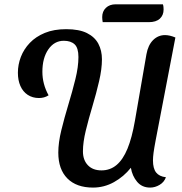

<svg xmlns="http://www.w3.org/2000/svg" viewBox="-20 -840 834 882"><path d="M407.3 21.7Q331.3 21.7 289.6 -20.2Q247.8 -62.2 247.8 -138.8Q247.8 -185.2 261.8 -242.1Q275.7 -299 294.1 -359.7Q312.5 -420.3 326.4 -476.7Q340.3 -533 340.3 -578Q340.3 -620 322.8 -636.3Q305.2 -652.7 273.2 -652.7Q229.3 -652.7 202 -613.1Q174.7 -573.5 174.7 -510Q174.7 -481.8 181.8 -455Q188.8 -428.2 203.2 -402.2Q193 -395.7 182.1 -392.7Q171.2 -389.7 159 -389.7Q129.5 -389.7 107.3 -404.3Q85.2 -419 73.7 -445.1Q62.2 -471.2 62.2 -505.8Q62.2 -543 75.8 -578.6Q89.5 -614.2 117 -643Q144.5 -671.8 186.1 -688.9Q227.7 -706 284.2 -706Q343.2 -706 379.2 -688.2Q415.2 -670.3 431.8 -639.1Q448.3 -607.8 448.3 -567.7Q448.3 -522.7 435.2 -466.7Q422.2 -410.7 404.7 -352.3Q387.2 -294 374.1 -240.2Q361 -186.3 361 -144.8Q361 -104.8 383.6 -81.1Q406.2 -57.3 446.2 -57.3Q486 -57.3 515.5 -82.1Q545 -106.8 565.7 -157.1Q586.3 -207.3 599.7 -284.7L652.7 -590.7Q660.2 -632.8 683.2 -655.8Q706.3 -678.8 738.2 -678.8Q748.7 -678.8 760.8 -676Q772.8 -673.2 785.7 -667.7L695 -195.3Q688.2 -159.2 685.4 -138.5Q682.7 -117.8 682.7 -103.2Q682.7 -66 697.2 -47.6Q711.7 -29.2 742.2 -25.8Q734.2 -3.3 713.2 9.2Q692.2 21.7 669.7 21.7Q632.3 21.7 609.9 -4.9Q587.5 -31.5 581.2 -69.3Q548.7 -28.5 503.6 -3.4Q458.5 21.7 407.3 21.7ZM451.8 -738.2Q450.7 -743.5 450.1 -750.2Q449.5 -757 449.5 -761.5Q449.5 -787.8 466.5 -804Q483.5 -820.2 511.3 -820.2H728.3Q730.3 -814.8 730.9 -808.2Q731.5 -801.7 731.5 -796.2Q731.5 -770 714.2 -754.1Q696.8 -738.2 663.5 -738.2Z"/></svg>

Font: Sansita Swashed Light
Style: Regular
Weight: 300
Designer: Pablo Cosgaya
Foundry: Omnibus-Type
Version: Version 1.003